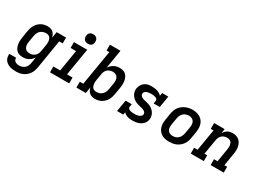

<svg xmlns="http://www.w3.org/2000/svg" viewBox="-38 -1570 3526 2618"><g transform="rotate(30 1725.0 -261.0)"><path d="M217 223Q192 223 166.5 220Q141 217 118 209Q95 201 75 187.5Q55 174 41.5 154Q28 134 23 109Q18 84 21 59H128Q126 76 133 91.5Q140 107 153.5 115.5Q167 124 183.5 127.5Q200 131 217 131Q240 131 263.5 122.5Q287 114 304.5 97Q322 80 331.5 57.5Q341 35 344 12L359 -79Q346 -58 328 -41Q310 -24 288.5 -12.5Q267 -1 244 3.5Q221 8 198 8Q170 8 144.5 -0.5Q119 -9 100.5 -27.5Q82 -46 72.5 -70.5Q63 -95 59 -121.5Q55 -148 57 -176Q59 -204 64 -232L80 -332Q84 -357 92 -381.5Q100 -406 113 -429Q126 -452 145.5 -471.5Q165 -491 188 -504Q211 -517 236.5 -522.5Q262 -528 287 -528Q311 -528 334 -521.5Q357 -515 373.5 -500.5Q390 -486 400.5 -465.5Q411 -445 416 -423L432 -520H580V-428H525L450 27Q445 54 436 80Q427 106 411 129.5Q395 153 372.5 172Q350 191 324 202.5Q298 214 271 218.5Q244 223 217 223ZM256 -84Q271 -84 285 -86.5Q299 -89 312.5 -96Q326 -103 338 -113Q350 -123 358 -136Q366 -149 371 -163Q376 -177 378 -191L395 -291Q397 -308 398.5 -324.5Q400 -341 398 -357Q396 -373 390 -388Q384 -403 373.5 -414.5Q363 -426 347.5 -431Q332 -436 316 -436Q300 -436 284.5 -432.5Q269 -429 254.5 -421.5Q240 -414 227.5 -402.5Q215 -391 206.5 -377Q198 -363 193 -347.5Q188 -332 186 -317L169 -217Q166 -201 165.5 -184.5Q165 -168 168 -153Q171 -138 178 -124.5Q185 -111 197 -101.5Q209 -92 224.5 -88Q240 -84 256 -84Q256 -84 256 -84Q256 -84 256 -84Z M627 0V-92H735L790 -428H704V-520H913L842 -92H929V0ZM880 -595Q862 -595 845.5 -601.5Q829 -608 818.5 -621.5Q808 -635 805.5 -652.5Q803 -670 806 -688Q808 -701 814.5 -712.5Q821 -724 831.5 -731.5Q842 -739 854.5 -742Q867 -745 880 -745Q898 -745 914.5 -738.5Q931 -732 941 -718.5Q951 -705 953.5 -687.5Q956 -670 953 -652Q951 -639 944.5 -627.5Q938 -616 927.5 -608.5Q917 -601 904.5 -598Q892 -595 880 -595Z M1336 8Q1312 8 1289.5 1.5Q1267 -5 1250 -19.5Q1233 -34 1222.5 -54.5Q1212 -75 1207 -97L1191 0H1043V-92H1098L1190 -643H1146V-735H1313L1264 -441Q1277 -462 1295 -479Q1313 -496 1334.5 -507.5Q1356 -519 1379.5 -523.5Q1403 -528 1426 -528Q1453 -528 1479 -519.5Q1505 -511 1523 -492.5Q1541 -474 1551 -449.5Q1561 -425 1564.5 -398.5Q1568 -372 1566.5 -344Q1565 -316 1560 -288L1543 -188Q1539 -163 1531.5 -138.5Q1524 -114 1510.5 -91Q1497 -68 1478 -48.5Q1459 -29 1435.5 -16Q1412 -3 1386.5 2.5Q1361 8 1336 8ZM1308 -84Q1323 -84 1339 -87.5Q1355 -91 1369.5 -98.5Q1384 -106 1396 -117.5Q1408 -129 1417 -143Q1426 -157 1430.5 -172.5Q1435 -188 1438 -203L1455 -303Q1459 -327 1457.5 -351.5Q1456 -376 1445 -395.5Q1434 -415 1413 -425.5Q1392 -436 1368 -436Q1368 -436 1368 -436Q1368 -436 1368 -436H1367Q1346 -436 1324.5 -429Q1303 -422 1285.5 -407Q1268 -392 1258.5 -371Q1249 -350 1246 -329L1229 -229Q1226 -212 1225 -195.5Q1224 -179 1226 -163Q1228 -147 1233.5 -132Q1239 -117 1249.5 -105.5Q1260 -94 1275.5 -89Q1291 -84 1308 -84Z M1926 8Q1907 8 1887 6Q1867 4 1849 -2Q1831 -8 1815 -18Q1799 -28 1788 -42L1781 0H1683L1713 -181H1811L1803 -136Q1801 -125 1806.5 -115.5Q1812 -106 1820.5 -100.5Q1829 -95 1839.5 -92Q1850 -89 1860.5 -87.5Q1871 -86 1882 -85Q1893 -84 1904 -84Q1921 -84 1937.5 -85.5Q1954 -87 1970.5 -92.5Q1987 -98 2001.5 -109.5Q2016 -121 2019 -137Q2022 -153 2014 -166Q2006 -179 1994 -187Q1982 -195 1967.5 -199.5Q1953 -204 1938.5 -207.5Q1924 -211 1909 -214.5Q1894 -218 1880 -222.5Q1866 -227 1852.5 -233.5Q1839 -240 1827 -248.5Q1815 -257 1804.5 -267Q1794 -277 1785.5 -288.5Q1777 -300 1770.5 -313Q1764 -326 1760 -341Q1756 -356 1755.5 -371Q1755 -386 1757 -402Q1761 -420 1768.5 -438Q1776 -456 1788 -471.5Q1800 -487 1816 -498.5Q1832 -510 1850 -517Q1868 -524 1886.5 -526Q1905 -528 1924 -528Q1946 -528 1969 -525.5Q1992 -523 2013 -516.5Q2034 -510 2052.5 -499.5Q2071 -489 2085 -472L2093 -520H2190L2160 -339H2063L2070 -384Q2072 -395 2067 -404.5Q2062 -414 2053 -419.5Q2044 -425 2034 -428Q2024 -431 2013.5 -432.5Q2003 -434 1992 -435Q1981 -436 1970 -436Q1954 -436 1938.5 -434.5Q1923 -433 1907.5 -427.5Q1892 -422 1878.5 -411Q1865 -400 1863 -384Q1860 -368 1867.5 -355Q1875 -342 1887 -333.5Q1899 -325 1913 -320.5Q1927 -316 1942 -312.5Q1957 -309 1971.5 -305.5Q1986 -302 2000 -297.5Q2014 -293 2027.5 -287Q2041 -281 2053 -272.5Q2065 -264 2075.5 -254.5Q2086 -245 2095 -233.5Q2104 -222 2110.5 -208.5Q2117 -195 2121 -181Q2125 -167 2126 -151.5Q2127 -136 2124 -121Q2121 -100 2111 -80.5Q2101 -61 2085 -45Q2069 -29 2049.5 -18.5Q2030 -8 2009 -2Q1988 4 1967.5 6Q1947 8 1926 8Z M2504 8Q2473 8 2442.5 2Q2412 -4 2387 -19Q2362 -34 2344 -57.5Q2326 -81 2317 -109.5Q2308 -138 2308 -169.5Q2308 -201 2314 -232L2330 -332Q2335 -359 2344.5 -386Q2354 -413 2370.5 -436.5Q2387 -460 2410.5 -478.5Q2434 -497 2460.5 -508.5Q2487 -520 2514.5 -525.5Q2542 -531 2570 -531Q2601 -531 2631 -523.5Q2661 -516 2686.5 -501Q2712 -486 2730 -462.5Q2748 -439 2756.5 -410.5Q2765 -382 2765 -350.5Q2765 -319 2760 -288L2743 -188Q2739 -161 2729.5 -134Q2720 -107 2703 -83.5Q2686 -60 2663 -41.5Q2640 -23 2613.5 -11.5Q2587 0 2559 4Q2531 8 2504 8ZM2506 -84Q2522 -84 2538 -87Q2554 -90 2568.5 -97.5Q2583 -105 2595.5 -117Q2608 -129 2616.5 -143Q2625 -157 2630 -172Q2635 -187 2638 -203L2655 -303Q2659 -328 2657.5 -352.5Q2656 -377 2644.5 -396.5Q2633 -416 2611.5 -426Q2590 -436 2565 -436Q2549 -436 2533.5 -432.5Q2518 -429 2503.5 -421.5Q2489 -414 2477 -402.5Q2465 -391 2456.5 -377Q2448 -363 2443 -347.5Q2438 -332 2436 -317L2419 -217Q2415 -193 2416 -168.5Q2417 -144 2428 -124.5Q2439 -105 2460.5 -94.5Q2482 -84 2506 -84Q2506 -84 2506 -84Q2506 -84 2506 -84Z M2843 0V-92H2898L2954 -428H2911V-520H3077L3066 -450Q3077 -468 3091.5 -483.5Q3106 -499 3124 -509.5Q3142 -520 3161.5 -524Q3181 -528 3201 -528Q3229 -528 3256 -520Q3283 -512 3303.5 -494.5Q3324 -477 3336.5 -453Q3349 -429 3354 -402Q3359 -375 3358 -346Q3357 -317 3352 -288L3320 -92H3363V0H3156V-92H3212L3247 -303Q3249 -319 3250 -334.5Q3251 -350 3248.5 -365Q3246 -380 3240 -394Q3234 -408 3223 -417.5Q3212 -427 3197 -431.5Q3182 -436 3166 -436Q3145 -436 3123.5 -429Q3102 -422 3085 -407Q3068 -392 3058.5 -371Q3049 -350 3046 -329L3006 -92H3049V0Z"/></g></svg>

Font: Iosevka Etoile SmBdObl
Style: Regular
Weight: 600
Italic angle: -9°
Designer: Belleve Invis
Foundry: Belleve Invis
Version: Version 15.5.2; ttfautohint (v1.8.4)